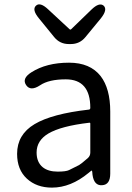

<svg xmlns="http://www.w3.org/2000/svg" viewBox="-20 -843 604 876"><path d="M217 13Q147 13 102.5 -28Q58 -69 58 -141Q58 -229 137.5 -276.5Q217 -324 386 -343Q392 -344 392 -351Q392 -481 280 -481Q203 -481 163 -454Q119 -425 99 -455Q79 -485 123 -513Q192 -557 295 -557Q391 -557 439 -496Q483 -439 483 -334V-51Q483 0 446 2Q409 5 402 -46L401 -58Q400 -65 398.5 -65Q397 -65 384 -54Q303 13 217 13ZM243 -60Q281 -60 295 -67Q318 -78 341 -90Q350 -95 381 -122Q392 -132 392 -147V-279Q392 -284 387 -283Q259 -268 201 -234Q147 -202 147 -147Q147 -103 175 -80Q200 -60 243 -60ZM294 -642Q253 -642 227 -674L157 -760Q125 -799 144 -817Q163 -835 200 -800L297 -710Q301 -706 305 -710L397 -799Q433 -834 453 -817Q472 -799 440 -759L370 -674Q344 -642 303 -642Z"/></svg>

Font: Resource Han Rounded KR
Style: Regular
Weight: 400
Designer: Cyano Hao (round all glyphs); Ryoko NISHIZUKA 西塚涼子 (kana, bopomofo & ideographs); Paul D. Hunt (Latin, Greek & Cyrillic)
Foundry: Cyano Hao
Version: 0.990